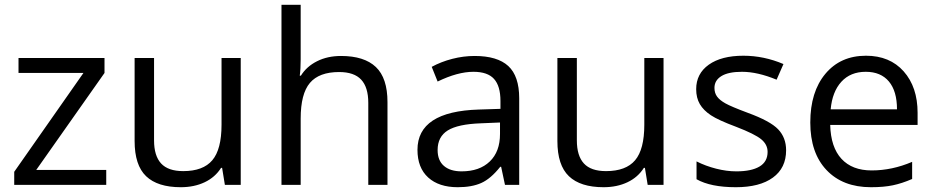

<svg xmlns="http://www.w3.org/2000/svg" viewBox="-20 -780 3943 810"><path d="M428.2 0H40V-55.2L332 -472.2H58.1V-535.2H420.9V-472.2L132.8 -63H428.2Z M629.9 -535.2V-188Q629.9 -122.6 659.7 -90.3Q689.5 -58.1 752.9 -58.1Q836.9 -58.1 875.7 -104Q914.6 -149.9 914.6 -253.9V-535.2H995.6V0H928.7L917 -71.8H912.6Q887.7 -32.2 843.5 -11.2Q799.3 9.8 742.7 9.8Q645 9.8 596.4 -36.6Q547.9 -83 547.9 -185.1V-535.2Z M1533.7 0V-346.2Q1533.7 -411.6 1503.9 -443.8Q1474.1 -476.1 1410.6 -476.1Q1326.2 -476.1 1287.4 -430.2Q1248.5 -384.3 1248.5 -279.8V0H1167.5V-759.8H1248.5V-529.8Q1248.5 -488.3 1244.6 -460.9H1249.5Q1273.4 -499.5 1317.6 -521.7Q1361.8 -543.9 1418.5 -543.9Q1516.6 -543.9 1565.7 -497.3Q1614.7 -450.7 1614.7 -349.1V0Z M2110.4 0 2094.2 -76.2H2090.3Q2050.3 -25.9 2010.5 -8.1Q1970.7 9.8 1911.1 9.8Q1831.5 9.8 1786.4 -31.2Q1741.2 -72.3 1741.2 -147.9Q1741.2 -310.1 2000.5 -317.9L2091.3 -320.8V-354Q2091.3 -417 2064.2 -447Q2037.1 -477.1 1977.5 -477.1Q1910.6 -477.1 1826.2 -436L1801.3 -498Q1840.8 -519.5 1887.9 -531.7Q1935.1 -543.9 1982.4 -543.9Q2078.1 -543.9 2124.3 -501.5Q2170.4 -459 2170.4 -365.2V0ZM1927.2 -57.1Q2002.9 -57.1 2046.1 -98.6Q2089.4 -140.1 2089.4 -214.8V-263.2L2008.3 -259.8Q1911.6 -256.3 1868.9 -229.7Q1826.2 -203.1 1826.2 -147Q1826.2 -103 1852.8 -80.1Q1879.4 -57.1 1927.2 -57.1Z M2413.6 -535.2V-188Q2413.6 -122.6 2443.4 -90.3Q2473.1 -58.1 2536.6 -58.1Q2620.6 -58.1 2659.4 -104Q2698.2 -149.9 2698.2 -253.9V-535.2H2779.3V0H2712.4L2700.7 -71.8H2696.3Q2671.4 -32.2 2627.2 -11.2Q2583 9.8 2526.4 9.8Q2428.7 9.8 2380.1 -36.6Q2331.5 -83 2331.5 -185.1V-535.2Z M3296.4 -146Q3296.4 -71.3 3240.7 -30.8Q3185.1 9.8 3084.5 9.8Q2978 9.8 2918.5 -23.9V-99.1Q2957 -79.6 3001.2 -68.4Q3045.4 -57.1 3086.4 -57.1Q3149.9 -57.1 3184.1 -77.4Q3218.3 -97.7 3218.3 -139.2Q3218.3 -170.4 3191.2 -192.6Q3164.1 -214.8 3085.4 -245.1Q3010.7 -272.9 2979.2 -293.7Q2947.8 -314.5 2932.4 -340.8Q2917 -367.2 2917 -403.8Q2917 -469.2 2970.2 -507.1Q3023.4 -544.9 3116.2 -544.9Q3202.6 -544.9 3285.2 -509.8L3256.3 -443.8Q3175.8 -477.1 3110.4 -477.1Q3052.7 -477.1 3023.4 -459Q2994.1 -440.9 2994.1 -409.2Q2994.1 -387.7 3005.1 -372.6Q3016.1 -357.4 3040.5 -343.8Q3064.9 -330.1 3134.3 -304.2Q3229.5 -269.5 3262.9 -234.4Q3296.4 -199.2 3296.4 -146Z M3654.3 9.8Q3535.6 9.8 3467 -62.5Q3398.4 -134.8 3398.4 -263.2Q3398.4 -392.6 3462.2 -468.8Q3525.9 -544.9 3633.3 -544.9Q3733.9 -544.9 3792.5 -478.8Q3851.1 -412.6 3851.1 -304.2V-252.9H3482.4Q3484.9 -158.7 3530 -109.9Q3575.2 -61 3657.2 -61Q3743.7 -61 3828.1 -97.2V-24.9Q3785.2 -6.3 3746.8 1.7Q3708.5 9.8 3654.3 9.8ZM3632.3 -477.1Q3567.9 -477.1 3529.5 -435.1Q3491.2 -393.1 3484.4 -318.8H3764.2Q3764.2 -395.5 3730 -436.3Q3695.8 -477.1 3632.3 -477.1Z"/></svg>

Font: Sahel FD
Style: FD
Weight: 400
Foundry: Saber Rastikerdar (saber.rastikerdar@gmail.com)
Version: Version 3.3.1